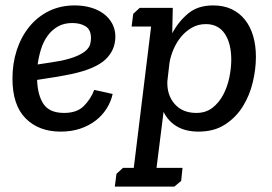

<svg xmlns="http://www.w3.org/2000/svg" viewBox="-20 -476 1003 709"><path d="M217 -59Q264 -59 289.5 -84.5Q315 -110 328 -144L396 -129Q390 -101 374 -75.5Q358 -50 333.5 -31Q309 -12 276.5 -1Q244 10 204 10Q123 10 74.5 -39Q26 -88 26 -186Q26 -242 42 -291Q58 -340 88 -377Q118 -414 160.5 -435Q203 -456 256 -456Q288 -456 315.5 -448Q343 -440 363 -425Q383 -410 394.5 -388.5Q406 -367 406 -341Q406 -291 369.5 -256.5Q333 -222 246 -203Q217 -197 184.5 -191.5Q152 -186 117 -181Q119 -124 141 -91.5Q163 -59 217 -59ZM207 -252Q243 -260 264.5 -269.5Q286 -279 297.5 -289.5Q309 -300 312.5 -311.5Q316 -323 316 -335Q316 -366 296.5 -378.5Q277 -391 247 -391Q216 -391 193.5 -378Q171 -365 155.5 -343.5Q140 -322 131.5 -294.5Q123 -267 119 -238Q147 -242 168.5 -245.5Q190 -249 207 -252Z M649 192 624 213H404L410 166L434 144H474L538 -378H466L472 -425L496 -447H618L616 -353Q638 -395 674 -425.5Q710 -456 767 -456Q806 -456 835.5 -442Q865 -428 885 -402.5Q905 -377 915 -342.5Q925 -308 925 -266Q925 -221 913.5 -172.5Q902 -124 877 -83.5Q852 -43 811.5 -16.5Q771 10 713 10Q666 10 633.5 -9Q601 -28 584 -63L558 144H654ZM705 -59Q740 -59 764.5 -78Q789 -97 804.5 -126.5Q820 -156 827 -190.5Q834 -225 834 -255Q834 -316 810 -351.5Q786 -387 740 -387Q712 -387 689 -374Q666 -361 649 -340.5Q632 -320 621 -294.5Q610 -269 606 -245L598 -176Q596 -125 625 -92Q654 -59 705 -59Z"/></svg>

Font: Zilla Slab Medium
Style: Regular
Weight: 500
Designer: Typotheque.com
Foundry: Typotheque type foundry
Version: Version 1.1; 2017